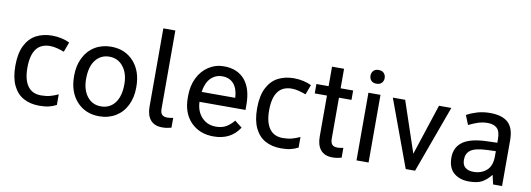

<svg xmlns="http://www.w3.org/2000/svg" viewBox="-57 -1058 3910 1415"><g transform="rotate(10 1898.0 -351.0)"><path d="M395.5 -18.1Q370.6 -4.9 341.1 2.2Q311.5 9.3 269 9.3Q202.1 9.3 151.4 -18.1Q101.1 -45.4 73.2 -103.5Q45.4 -161.1 45.4 -250.5Q45.4 -343.8 74.7 -402.3Q104 -460.9 155.8 -488.8Q208.5 -516.1 274.9 -516.1Q312.5 -516.1 347.2 -508.1Q381.8 -500 403.8 -488.8L404.3 -488.3L406.2 -487.3L405.3 -485.8V-484.9L379.9 -416.5L379.4 -416L378.9 -414.1L377 -414.6L376 -415Q354.5 -423.3 326.2 -430.7Q297.9 -438 272.9 -438Q135.3 -438 135.3 -251.5Q135.3 -161.6 169.4 -114.7Q203.1 -67.9 269 -67.9Q307.6 -67.9 337.9 -76.2Q367.7 -84.5 393.1 -96.7L394 -97.2L397 -98.6V-95.2V-93.8V-21V-19Z M575.7 -245.6Q575.7 -164.1 614.7 -114.3Q653.3 -64.9 717.8 -64.9Q783.2 -64.9 821.8 -114.7Q860.4 -165 860.4 -255.4Q860.4 -336.9 820.8 -386.7Q781.7 -436.5 717.3 -436.5Q653.8 -436.5 614.7 -387.2Q575.7 -337.9 575.7 -245.6ZM484.9 -249.5V-255.4Q484.9 -329.1 514.2 -388.2Q543.5 -447.3 596.2 -479Q649.4 -511.2 717.3 -511.2Q822.3 -511.2 886.7 -439.9Q950.7 -369.1 950.7 -251.5V-245.6Q950.7 -172.4 922.4 -114.3Q894 -56.2 840.8 -23.4Q814 -7.3 783.2 1Q752.4 9.3 717.8 9.3Q613.3 9.3 548.8 -62Q484.9 -132.8 484.9 -249.5Z M1161.6 -710.9ZM1071.8 -710.9ZM1161.6 -710.9V-126Q1161.6 -95.2 1173.8 -82.5Q1186.5 -68.4 1214.8 -68.4Q1214.8 -68.4 1215.3 -68.4Q1229.5 -68.4 1255.4 -73.7L1257.8 -74.7V-71.8V-2V-0.5L1256.3 0Q1222.2 9.3 1189.9 9.3Q1131.3 9.3 1101.6 -25.9Q1071.8 -61 1071.8 -125.5V-710.9Z M1682.1 -298.8V-303.2Q1678.2 -367.7 1647 -403.3Q1615.7 -438.5 1561.5 -438.5Q1509.8 -438.5 1474.1 -401.4Q1439.9 -364.3 1431.2 -298.8ZM1765.6 -88.9Q1701.7 9.3 1573.2 9.3Q1468.3 9.3 1402.8 -57.6Q1338.4 -124.5 1337.9 -236.8V-252.9Q1337.9 -328.1 1366.7 -387.2Q1395.5 -446.3 1447.3 -480Q1500 -513.7 1561.5 -513.2Q1662.1 -513.2 1717.8 -448.2Q1772.5 -383.3 1772.5 -262.2V-226.6V-224.1H1770.5H1428.2Q1430.7 -153.3 1471.7 -109.4Q1513.2 -64.9 1578.1 -64.9Q1624 -64.9 1655.3 -83.5Q1686.5 -102.1 1710 -131.8L1711.4 -133.8L1712.9 -132.3L1765.1 -91.8L1767.1 -90.3Z M2204.6 -18.1Q2179.7 -4.9 2150.1 2.2Q2120.6 9.3 2078.1 9.3Q2011.2 9.3 1960.4 -18.1Q1910.2 -45.4 1882.3 -103.5Q1854.5 -161.1 1854.5 -250.5Q1854.5 -343.8 1883.8 -402.3Q1913.1 -460.9 1964.8 -488.8Q2017.6 -516.1 2084 -516.1Q2121.6 -516.1 2156.2 -508.1Q2190.9 -500 2212.9 -488.8L2213.4 -488.3L2215.3 -487.3L2214.4 -485.8V-484.9L2189 -416.5L2188.5 -416L2188 -414.1L2186 -414.6L2185.1 -415Q2163.6 -423.3 2135.3 -430.7Q2106.9 -438 2082 -438Q1944.3 -438 1944.3 -251.5Q1944.3 -161.6 1978.5 -114.7Q2012.2 -67.9 2078.1 -67.9Q2116.7 -67.9 2147 -76.2Q2176.8 -84.5 2202.1 -96.7L2203.1 -97.2L2206.1 -98.6V-95.2V-93.8V-21V-19Z M2435.1 -648.9V-646.5V-502.9H2526.9H2528.8V-500.5V-435.1V-432.6H2526.9H2435.1V-126Q2435.1 -97.2 2447.3 -82.5Q2459 -68.4 2488.3 -68.4Q2488.3 -68.4 2488.8 -68.4Q2502.9 -68.4 2528.8 -73.7L2531.2 -74.7V-71.8V-2V-0.5L2529.8 0Q2495.6 9.3 2463.4 9.3Q2404.8 9.3 2375 -25.9Q2345.2 -61 2345.2 -125.5V-432.6H2255.9H2253.9V-434.6V-500.5V-502.9H2255.9H2345.2V-646.5V-648.9H2347.2H2433.1Z M2648.9 -669.4Q2662.1 -684.6 2688.2 -684.6Q2714.4 -684.6 2728 -669.7Q2741.7 -654.8 2741.7 -633.1Q2741.7 -611.3 2728 -596.7Q2714.4 -582 2688.5 -582Q2662.6 -582 2649.2 -596.7Q2635.7 -611.3 2635.7 -633.1Q2635.7 -654.8 2648.9 -669.4ZM2732.9 0H2730.5H2645H2642.6V-2V-503.9V-506.3H2645H2730.5H2732.9V-503.9V-2Z M2918.9 -500.5 3046.4 -121.1 3170.9 -500.5 3171.4 -502H3172.9H3260.7H3263.7L3262.7 -499L3081.5 -1.5L3080.6 0H3079.1H3012.2H3010.7L3010.3 -1.5L2827.1 -499L2825.7 -502H2829.1H2916.5H2918.5Z M3602.5 -100.1Q3641.6 -133.8 3642.1 -205.1V-245.1L3575.7 -242.7Q3487.3 -238.8 3454.1 -213.9Q3421.4 -189 3421.4 -143.1Q3421.4 -103 3443.8 -85Q3466.8 -66.4 3504.4 -66.4Q3563 -65.9 3602.5 -100.1ZM3381.8 -471.2Q3414.1 -489.3 3458 -502.4Q3502.4 -515.1 3552.2 -515.1Q3643.6 -515.1 3688 -474.1Q3731.9 -433.1 3731.9 -343.3V-4.4V-2V0H3729.5H3727.5H3668.5H3666.5H3664.6V-2L3664.1 -3.4L3648.9 -69.3Q3617.7 -30.3 3583.5 -10.7Q3565.4 -0.5 3540.5 4.4Q3515.6 9.3 3483.9 9.3Q3416 9.3 3372.1 -27.3Q3327.6 -64.5 3327.6 -142.6Q3327.6 -219.2 3384.8 -260.7Q3441.9 -301.8 3563.5 -305.7L3642.1 -308.1V-333.5Q3642.1 -393.6 3617.7 -416.5Q3593.3 -439.5 3547.4 -439.5Q3510.3 -439.5 3475.6 -428.2Q3440.9 -416.5 3411.1 -401.4L3409.2 -400.4L3406.7 -399.4L3405.8 -401.4L3404.8 -403.8L3379.9 -465.8L3378.9 -467.8L3377.9 -469.2L3379.9 -470.2Z"/></g></svg>

Font: MAUL
Style: Regular
Weight: 400
Designer: MAUL
Version: Version 1.0; 2020; ttfautohint (v1.8.3)